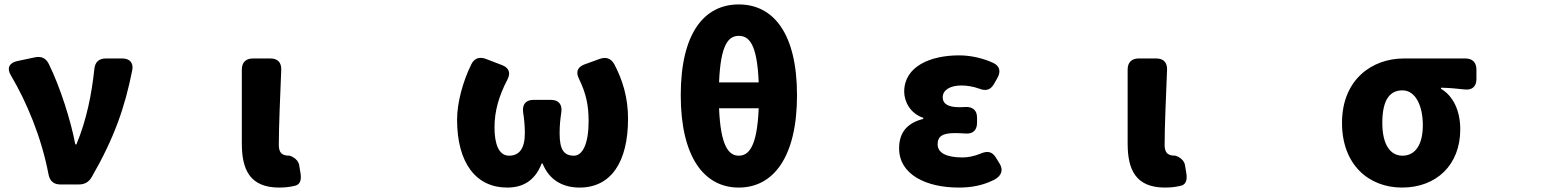

<svg xmlns="http://www.w3.org/2000/svg" viewBox="-20 -793 7040 867"><path d="M253 40H335C362 40 381 30 395 5C496 -170 544 -309 577 -475C584 -509 566 -529 532 -529H458C427 -529 409 -513 406 -481C394 -368 371 -251 325 -141H320C301 -244 252 -400 200 -505C187 -531 166 -540 137 -534L57 -517C21 -509 10 -484 29 -453C101 -331 167 -174 199 -6C205 25 223 40 253 40Z M1241 54C1273 54 1296 50 1315 45C1335 39 1342 20 1337 -11L1331 -47C1326 -79 1288 -90 1288 -90C1255 -90 1239 -101 1239 -139C1239 -218 1245 -357 1250 -478C1251 -511 1234 -529 1201 -529H1122C1090 -529 1072 -511 1072 -479V-145C1072 -26 1109 54 1241 54Z M2270 54C2338 54 2395 26 2426 -55H2430C2462 26 2529 54 2597 54C2739 54 2816 -61 2816 -257C2816 -354 2791 -432 2754 -503C2739 -530 2716 -537 2688 -527L2619 -502C2587 -490 2579 -467 2595 -436C2627 -370 2638 -317 2638 -245C2638 -145 2611 -90 2572 -90C2527 -90 2507 -116 2507 -191C2507 -228 2510 -254 2515 -288C2519 -322 2502 -342 2468 -342H2389C2355 -342 2338 -322 2342 -288C2347 -254 2350 -228 2350 -191C2350 -124 2326 -90 2279 -90C2232 -90 2213 -143 2213 -218C2213 -292 2233 -360 2271 -433C2287 -463 2279 -487 2247 -499L2174 -527C2145 -538 2121 -530 2108 -502C2070 -425 2044 -329 2044 -253C2044 -55 2131 54 2270 54Z M3316 54C3473 54 3579 -85 3579 -363C3579 -641 3473 -773 3316 -773C3159 -773 3054 -642 3054 -363C3054 -85 3159 54 3316 54ZM3227 -304H3406C3399 -132 3362 -90 3316 -90C3271 -90 3234 -132 3227 -304ZM3227 -421C3234 -596 3271 -631 3316 -631C3362 -631 3399 -596 3406 -421Z M4309 54C4363 54 4415 46 4469 19C4504 1 4511 -27 4494 -54L4476 -83C4459 -110 4437 -112 4407 -99C4378 -87 4349 -82 4327 -82C4253 -82 4214 -103 4214 -141C4214 -179 4238 -192 4293 -192C4309 -192 4325 -191 4342 -190C4374 -188 4392 -206 4392 -239V-261C4392 -294 4374 -311 4340 -310C4330 -309 4320 -309 4311 -309C4263 -309 4237 -323 4237 -354C4237 -386 4270 -407 4321 -407C4348 -407 4375 -402 4401 -393C4431 -381 4452 -386 4468 -413L4484 -441C4500 -470 4495 -495 4465 -509C4417 -531 4362 -543 4311 -543C4181 -543 4063 -493 4063 -379C4063 -334 4091 -280 4149 -261V-256C4081 -239 4040 -199 4040 -123C4040 -5 4162 54 4309 54Z M5241 54C5273 54 5296 50 5315 45C5335 39 5342 20 5337 -11L5331 -47C5326 -79 5288 -90 5288 -90C5255 -90 5239 -101 5239 -139C5239 -218 5245 -357 5250 -478C5251 -511 5234 -529 5201 -529H5122C5090 -529 5072 -511 5072 -479V-145C5072 -26 5109 54 5241 54Z M6311 54C6465 54 6574 -47 6574 -209C6574 -293 6542 -360 6487 -392V-397C6527 -396 6559 -393 6594 -389C6628 -385 6647 -403 6647 -436V-479C6647 -511 6629 -529 6597 -529H6319C6176 -529 6040 -434 6040 -238C6040 -49 6161 54 6311 54ZM6222 -238C6222 -344 6257 -385 6313 -385C6372 -385 6405 -315 6405 -228C6405 -140 6371 -90 6313 -90C6256 -90 6222 -143 6222 -238Z"/></svg>

Font: コーポレート・ロゴ（ラウンド）ver3 Bold
Style: Regular
Weight: 700
Designer: [KANA_main] LOGOTYPE.JP [Source Han Sans] Ryoko NISHIZUKA 西塚涼子 (kana, bopomofo & ideographs); Paul D. Hunt (Latin, Greek
Version: Version 12.001;FEAKit 1.0